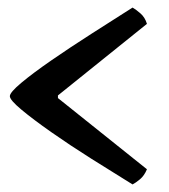

<svg xmlns="http://www.w3.org/2000/svg" viewBox="-20 -531 446 507"><path d="M330 -44Q278 -76 221 -112Q164 -148 115.5 -182Q67 -216 36.5 -241.5Q6 -267 6 -277Q6 -287 36.5 -312.5Q67 -338 115.5 -371.5Q164 -405 221 -441.5Q278 -478 330 -511Q339 -506 351 -495.5Q363 -485 368 -468L133 -279V-272L368 -84Q361 -67 349.5 -57.5Q338 -48 330 -44Z"/></svg>

Font: Texturina 12pt SemiBold
Style: Regular
Weight: 600
Designer: Guillermo Torres Carreño
Foundry: Omnibus-Type
Version: Version 1.002